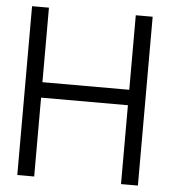

<svg xmlns="http://www.w3.org/2000/svg" viewBox="-51 -746 702 793"><g transform="rotate(5 300.0 -350.0)"><path d="M50 0V-700H120V-391H480V-700H550V0H480V-327H120V0Z"/></g></svg>

Font: DM Mono Light
Style: Regular
Weight: 300
Designer: Colophon Foundry
Foundry: Colophon Foundry
Version: Version 1.000; ttfautohint (v1.8.2.53-6de2)